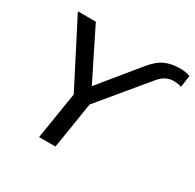

<svg xmlns="http://www.w3.org/2000/svg" viewBox="-155 -884 1073 1055"><g transform="rotate(30 382.0 -357.0)"><path d="M216 0 264 -298 55 -705H169L327 -387L524 -628Q564 -677 604 -695.5Q644 -714 699 -714Q739 -714 764 -703L753 -629Q732 -637 704 -637Q678 -637 655 -625.5Q632 -614 610 -587L367 -294L320 0Z"/></g></svg>

Font: Winston Medium
Style: Italic
Weight: 500
Italic angle: -9°
Designer: Original fonts by Vernon Adams / Changes by Cristiano Sobral
Foundry: Original fonts by Vernon Adams / Changes by Cristiano Sobral
Version: Version 2.503;July 17, 2020;FontCreator 13.0.0.2655 64-bit